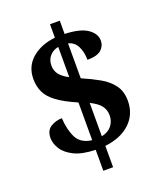

<svg xmlns="http://www.w3.org/2000/svg" viewBox="-152 -857 869 1033"><g transform="rotate(-20 282.5 -340.5)"><path d="M259 -41Q182 -43 137 -65.5Q92 -88 72 -120Q52 -152 52 -183Q52 -226 81 -244.5Q110 -263 146 -263Q150 -195 173 -149.5Q196 -104 259 -96V-312Q187 -343 146.5 -373Q106 -403 90 -437Q74 -471 74 -513Q74 -585 125.5 -629.5Q177 -674 259 -683V-760H315V-684Q403 -681 444.5 -652.5Q486 -624 486 -584Q486 -553 462.5 -532Q439 -511 383 -511Q383 -554 367 -587.5Q351 -621 315 -630V-430Q369 -407 414 -381.5Q459 -356 485.5 -320Q512 -284 512 -230Q512 -154 460 -104Q408 -54 315 -43V79H259ZM259 -630Q229 -625 209.5 -603Q190 -581 190 -548Q190 -518 207 -496.5Q224 -475 259 -457ZM315 -98Q353 -106 373 -131Q393 -156 393 -190Q393 -221 375.5 -244.5Q358 -268 315 -289Z"/></g></svg>

Font: Noto Serif Myanmar
Style: Bold
Weight: 700
Designer: Ben Mitchell and the Monotype Design Team
Foundry: Monotype Imaging Inc.
Version: Version 2.106; ttfautohint (v1.8.4.7-5d5b)